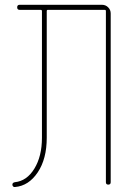

<svg xmlns="http://www.w3.org/2000/svg" viewBox="-20 -750 540 780"><path d="M41 9.8Q37.1 10.7 33.7 7.8Q30.3 4.9 30.3 0Q30.3 -7.8 40 -9.8Q88.9 -14.6 119.6 -64.9Q150.4 -115.2 150.4 -190.4V-705.1Q150.4 -710 144.5 -710H59.6Q49.8 -710 49.8 -720.2Q49.8 -730.5 59.6 -730.5H394.5Q409.2 -730.5 419.4 -720.2Q429.7 -710 429.7 -695.3V-9.8Q429.7 0 419.9 0Q410.2 0 410.2 -9.8V-705.1Q410.2 -710 405.3 -710H174.8Q169.9 -710 169.9 -705.1V-190.4Q169.9 -104.5 133.3 -49.8Q96.7 4.9 41 9.8Z"/></svg>

Font: Rounded Mgen+ 1mn thin
Style: Regular
Weight: 100
Designer: [Source Han Sans]
Ryoko NISHIZUKA  (kana & ideographs); Paul D. Hunt (Latin, Greek & Cyrillic); Wenlong ZHANG  (bopomofo
Version: Version 1.059.20150602